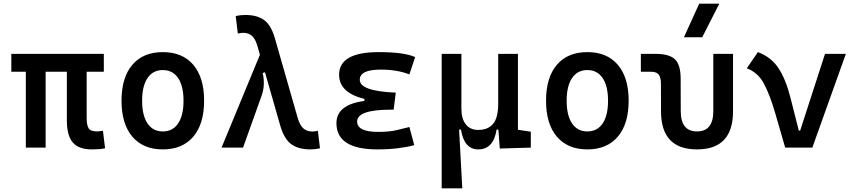

<svg xmlns="http://www.w3.org/2000/svg" viewBox="-20 -815 4728 1060"><path d="M122.6 0V-418.9H42.5V-517.6H553.2V-418.9H458.5V-162.6Q458.5 -124.5 469.2 -106.9Q480 -89.4 516.6 -89.4Q523.4 -89.4 531 -90.6Q538.6 -91.8 548.3 -93.3L560.1 3.9Q541.5 7.3 526.1 8.5Q510.7 9.8 487.3 9.8Q414.1 9.8 381.6 -28.6Q349.1 -66.9 349.1 -151.4V-418.9H231.9V0Z M878.9 9.8Q770.5 9.8 710.7 -60.5Q650.9 -130.9 650.9 -258.8Q650.9 -387.2 710.7 -457.3Q770.5 -527.3 878.9 -527.3Q987.3 -527.3 1047.1 -457.3Q1106.9 -387.2 1106.9 -258.8Q1106.9 -130.9 1047.1 -60.5Q987.3 9.8 878.9 9.8ZM878.9 -89.4Q933.6 -89.4 963.4 -133.5Q993.2 -177.7 993.2 -258.8Q993.2 -339.8 963.4 -384Q933.6 -428.2 878.9 -428.2Q824.2 -428.2 794.4 -384Q764.6 -339.8 764.6 -258.8Q764.6 -177.7 794.4 -133.5Q824.2 -89.4 878.9 -89.4Z M1203.1 0 1415 -512.7 1402.3 -557.6Q1390.1 -600.6 1370.8 -617.2Q1351.6 -633.8 1323.7 -633.8Q1310.1 -633.8 1293 -629.9L1281.2 -726.6Q1306.6 -732.4 1334.5 -732.4Q1397.9 -732.4 1437 -705.1Q1476.1 -677.7 1497.1 -605.5L1622.6 -167Q1634.8 -123.5 1654.8 -106.2Q1674.8 -88.9 1704.1 -88.9Q1717.8 -88.9 1734.9 -92.8L1746.6 3.9Q1721.2 9.8 1693.4 9.8Q1628.4 9.8 1588.6 -18.6Q1548.8 -46.9 1526.9 -122.6L1442.9 -416L1430.2 -412.1Q1445.8 -345.2 1423.8 -285.2L1321.8 0Z M2063.5 9.8Q1837.4 9.8 1837.4 -135.3Q1837.4 -237.3 1991.7 -257.8V-269Q1852.1 -303.2 1852.1 -402.3Q1852.1 -527.3 2071.3 -527.3Q2210.9 -527.3 2272 -500L2240.2 -404.3Q2172.4 -430.7 2082 -430.7Q1966.3 -430.7 1966.3 -374.5Q1966.3 -311.5 2165 -303.7L2153.3 -209.5H2137.7Q1951.7 -209.5 1951.7 -144Q1951.7 -86.9 2067.4 -86.9Q2128.4 -86.9 2168.5 -96.2Q2208.5 -105.5 2240.2 -113.8L2267.1 -13.7Q2228 -2.9 2176.5 3.4Q2125 9.8 2063.5 9.8Z M2418.5 224.6V-517.6H2527.3V-214.8Q2527.3 -158.7 2551.8 -128.2Q2576.2 -97.7 2620.1 -97.7Q2674.3 -97.7 2702.4 -131.3Q2730.5 -165 2730.5 -244.1V-517.6H2839.4V-98.6L2910.6 -87.9V0L2739.3 4.9L2731.4 -99.6H2721.7Q2704.6 9.8 2620.1 9.8Q2542.5 9.8 2524.9 -99.6H2514.6L2532.2 224.6Z M3222.7 9.8Q3114.3 9.8 3054.4 -60.5Q2994.6 -130.9 2994.6 -258.8Q2994.6 -387.2 3054.4 -457.3Q3114.3 -527.3 3222.7 -527.3Q3331.1 -527.3 3390.9 -457.3Q3450.7 -387.2 3450.7 -258.8Q3450.7 -130.9 3390.9 -60.5Q3331.1 9.8 3222.7 9.8ZM3222.7 -89.4Q3277.3 -89.4 3307.1 -133.5Q3336.9 -177.7 3336.9 -258.8Q3336.9 -339.8 3307.1 -384Q3277.3 -428.2 3222.7 -428.2Q3168 -428.2 3138.2 -384Q3108.4 -339.8 3108.4 -258.8Q3108.4 -177.7 3138.2 -133.5Q3168 -89.4 3222.7 -89.4Z M3828.1 9.8Q3629.4 9.8 3629.4 -200.2L3628.9 -350.6Q3628.9 -388.2 3616.5 -403.6Q3604 -418.9 3574.2 -418.9H3518.1V-517.6H3599.1Q3675.8 -517.6 3706.8 -487.1Q3737.8 -456.5 3737.8 -380.9L3738.3 -201.2Q3738.3 -89.4 3828.1 -89.4Q3918 -89.4 3918 -201.2V-517.6H4026.9V-200.2Q4026.9 9.8 3828.1 9.8ZM3755.9 -609.4 3840.3 -794.9H3951.2L3856.9 -609.4Z M4314.9 0 4259.8 -190.4Q4231 -290 4198 -352.3Q4165 -414.6 4103 -438L4164.1 -527.3Q4236.8 -500.5 4277.3 -439.5Q4317.9 -378.4 4343.3 -278.3L4390.1 -93.8H4397.5L4534.7 -517.6H4649.9L4464.8 0Z"/></svg>

Font: Caskaydia Cove Medium
Style: Regular
Weight: 500
Monospace: yes
Designer: Aaron Bell
Foundry: Saja Typeworks
Version: Version 4.300; ttfautohint (v1.8.3)